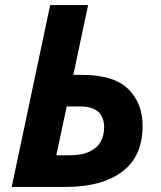

<svg xmlns="http://www.w3.org/2000/svg" viewBox="-20 -734 632 754"><path d="M26 0 177 -714H326L268 -440H301Q427 -440 483.5 -384.5Q540 -329 540 -240Q540 -120 460 -60Q380 0 240 0ZM201 -124H250Q302 -124 332.5 -139Q363 -154 376 -179Q389 -204 389 -233Q389 -316 295 -316H242Z"/></svg>

Font: BC Sans
Style: Bold Italic
Weight: 700
Italic angle: -12°
Designer: Monotype Design Team
Province of B.C.
Foundry: Monotype Imaging Inc.
Version: Version 2.000;GOOG;noto-source:20170915:90ef993387c0